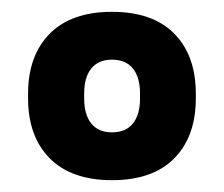

<svg xmlns="http://www.w3.org/2000/svg" viewBox="-20 -675 379 325"><path d="M169.5 -370Q101 -370 64.2 -407Q27.5 -444 27.5 -509V-516Q27.5 -581 64.2 -618Q101 -655 169.5 -655Q238.5 -655 275 -618Q311.5 -581 311.5 -516V-509Q311.5 -444 275 -407Q238.5 -370 169.5 -370ZM169.5 -451Q193 -451 205 -466Q217 -481 217 -508V-517Q217 -544 205 -559Q193 -574 169.5 -574Q146.5 -574 134.5 -559Q122.5 -544 122.5 -517V-508Q122.5 -481 134.5 -466Q146.5 -451 169.5 -451Z"/></svg>

Font: Anek Bangla Medium
Style: Bold
Weight: 700
Version: Version 1.003